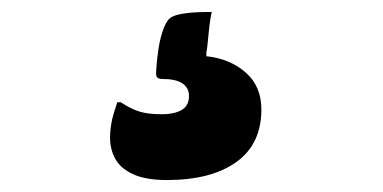

<svg xmlns="http://www.w3.org/2000/svg" viewBox="-20 -54 640 321"><path d="M334 -34Q333 -30 331.5 -20.5Q330 -11 329 0Q328 11 327 20Q326 29 325 34V40Q364 44 390.5 67Q417 90 417 129Q417 187 375 217Q333 247 259 247Q224 247 203 237.5Q182 228 173 212Q164 196 164 176Q164 166 165.5 156Q167 146 170 136Q173 126 176 117H182Q197 127 211.5 132Q226 137 251 137Q271 137 283.5 130Q296 123 296 106Q296 93 285 85.5Q274 78 251 78Q246 78 243.5 76Q241 74 241 69Q241 64 242 52.5Q243 41 245 27.5Q247 14 251 1Q255 -12 260 -19Q263 -24 270 -27Q277 -30 291.5 -32Q306 -34 334 -34Z"/></svg>

Font: Recursive Monospace Casual ExtraBold
Style: Regular
Weight: 800
Version: Version 1.047